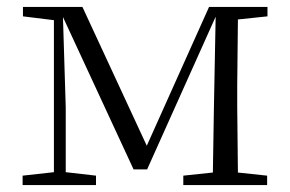

<svg xmlns="http://www.w3.org/2000/svg" viewBox="-20 -532 833 552"><path d="M135 0H256V-27L169 -37V-223L161 -483L364 -45H403L600 -484L595 -222L592 -36L507 -27V0H748V-27L664 -36L662 -227V-285L664 -476L749 -485V-512H581L402 -113L217 -512H46V-485L135 -474V-37L45 -27V0Z"/></svg>

Font: Noto Serif CJK KR Light
Style: Regular
Weight: 300
Designer: Ryoko NISHIZUKA 西塚涼子 (kana & ideographs); Frank Grießhammer (Latin, Greek & Cyrillic); Wenlong ZHANG 张文龙 (bopomofo); San
Foundry: Adobe
Version: Version 2.001;hotconv 1.1.0;makeotfexe 2.6.0